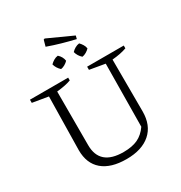

<svg xmlns="http://www.w3.org/2000/svg" viewBox="-216 -1100 1189 1262"><g transform="rotate(-30 379.0 -469.0)"><path d="M378 9Q260 9 197 -44.5Q134 -98 134 -199L141 -603L22 -623V-647H312V-626Q273 -611 204 -604V-197Q204 -41 384 -41Q449 -41 492 -61Q535 -81 567 -127L572 -603L456 -623V-647H734V-626Q691 -610 624 -604L625 -210Q625 -105 560 -48Q495 9 378 9ZM488 -838Q437 -850 386 -864.5Q335 -879 285 -897L298 -944L307 -947L494 -862ZM300 -719Q274 -743 266 -774Q278 -786 293 -795Q308 -804 325 -806Q351 -783 356 -750Q346 -739 330.5 -730Q315 -721 300 -719ZM462 -719Q436 -742 428 -774Q439 -786 454.5 -795Q470 -804 487 -806Q498 -795 507 -780.5Q516 -766 518 -750Q508 -739 492.5 -730Q477 -721 462 -719Z"/></g></svg>

Font: Piazzolla SC Light
Style: Regular
Weight: 300
Designer: Juan Pablo del Peral
Foundry: Huerta Tipografica
Version: Version 1.330